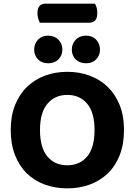

<svg xmlns="http://www.w3.org/2000/svg" viewBox="-20 -1019 740 1056"><path d="M199 -894Q195 -902 190.5 -916Q186 -930 186 -945Q186 -975 198 -987Q210 -999 231 -999H502Q515 -979 515 -948Q515 -918 503 -906Q491 -894 470 -894ZM662 -304Q662 -226 638.5 -166Q615 -106 573 -65.5Q531 -25 474 -4Q417 17 350 17Q283 17 226 -4Q169 -25 127.5 -65.5Q86 -106 62.5 -166Q39 -226 39 -304Q39 -382 63 -441.5Q87 -501 129 -541.5Q171 -582 227.5 -603Q284 -624 350 -624Q416 -624 473 -603Q530 -582 572 -541.5Q614 -501 638 -441.5Q662 -382 662 -304ZM500 -304Q500 -400 459.5 -448.5Q419 -497 350 -497Q282 -497 241 -448.5Q200 -400 200 -304Q200 -207 240.5 -158.5Q281 -110 350 -110Q419 -110 459.5 -158.5Q500 -207 500 -304ZM323 -746Q323 -714 301.5 -692.5Q280 -671 245 -671Q210 -671 189 -692.5Q168 -714 168 -746Q168 -778 189 -800.5Q210 -823 245 -823Q280 -823 301.5 -800.5Q323 -778 323 -746ZM530 -746Q530 -714 509 -692.5Q488 -671 453 -671Q418 -671 396.5 -692.5Q375 -714 375 -746Q375 -778 396.5 -800.5Q418 -823 453 -823Q488 -823 509 -800.5Q530 -778 530 -746Z"/></svg>

Font: Baloo Da 2
Style: Bold
Weight: 700
Designer: Noopur Datye, Sulekha Rajkumar and Ek Type
Foundry: Ek Type
Version: Version 1.640;hotconv 1.0.111;makeotfexe 2.5.65597; ttfautoh